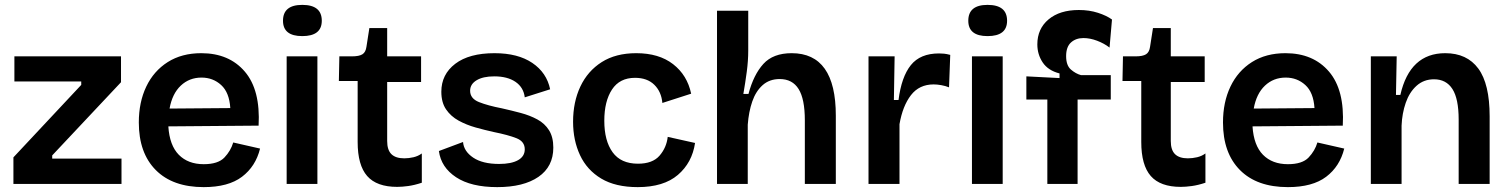

<svg xmlns="http://www.w3.org/2000/svg" viewBox="-20 -754 6189 787"><path d="M35 0V-109L313 -406V-420H39V-523H476V-417L194 -117V-104H478V0Z M815 13Q688 13 618.5 -57Q549 -127 549 -252Q549 -335 579.5 -399Q610 -463 667.5 -499.5Q725 -536 805 -536Q919 -536 983.5 -460.5Q1048 -385 1040 -239L670 -236Q675 -158 713 -119.5Q751 -81 815 -81Q874 -81 900 -108.5Q926 -136 936 -170L1046 -145Q1028 -72 972 -29.5Q916 13 815 13ZM806 -436Q756 -436 721 -403Q686 -370 675 -309L924 -311Q920 -375 886.5 -405.5Q853 -436 806 -436Z M1155 0V-523H1281V0ZM1219 -606Q1140 -606 1140 -669Q1140 -734 1219 -734Q1299 -734 1299 -669Q1299 -606 1219 -606Z M1608 12Q1524 12 1485 -32.5Q1446 -77 1446 -172V-422H1369L1371 -523H1423Q1452 -523 1465.5 -531.5Q1479 -540 1482 -562L1494 -639H1567V-523H1706V-418H1567V-176Q1567 -139 1584.5 -122Q1602 -105 1637 -105Q1656 -105 1675 -109.5Q1694 -114 1709 -125V-5Q1679 5 1653.5 8.5Q1628 12 1608 12Z M2018 13Q1911 13 1849.5 -27.5Q1788 -68 1779 -135L1878 -172Q1881 -134 1919.5 -108Q1958 -82 2026 -82Q2076 -82 2103.5 -97.5Q2131 -113 2131 -142Q2131 -174 2097 -187.5Q2063 -201 2003 -213Q1967 -221 1929.5 -231.5Q1892 -242 1860 -259.5Q1828 -277 1808.5 -305.5Q1789 -334 1789 -378Q1789 -449 1846 -492.5Q1903 -536 2007 -536Q2103 -536 2162 -496Q2221 -456 2235 -388L2131 -355Q2126 -396 2093 -418.5Q2060 -441 2006 -441Q1960 -441 1933.5 -425Q1907 -409 1907 -382Q1907 -350 1943.5 -335.5Q1980 -321 2037 -310Q2077 -301 2114.5 -291Q2152 -281 2182.5 -264.5Q2213 -248 2230.5 -220Q2248 -192 2248 -149Q2248 -71 2187 -29Q2126 13 2018 13Z M2594 13Q2503 13 2444.5 -22Q2386 -57 2357.5 -118Q2329 -179 2329 -255Q2329 -336 2359 -399.5Q2389 -463 2446.5 -499.5Q2504 -536 2588 -536Q2681 -536 2739 -491Q2797 -446 2813 -370L2695 -332Q2691 -378 2662 -406.5Q2633 -435 2583 -435Q2520 -435 2488.5 -387Q2457 -339 2457 -259Q2457 -177 2491 -130Q2525 -83 2595 -83Q2655 -83 2683.5 -116Q2712 -149 2717 -193L2829 -168Q2817 -87 2758.5 -37Q2700 13 2594 13Z M2919 0V-710H3047V-547Q3047 -505 3041 -460Q3035 -415 3027 -369H3048Q3069 -448 3109 -492Q3149 -536 3225 -536Q3406 -536 3406 -280V0H3279V-261Q3279 -348 3253.5 -389Q3228 -430 3176 -430Q3134 -430 3106 -405Q3078 -380 3063.5 -338Q3049 -296 3045 -243V0Z M3540 0V-523H3647L3644 -344H3663Q3675 -439 3713.5 -487Q3752 -535 3829 -535Q3839 -535 3849.5 -534Q3860 -533 3875 -529L3870 -396Q3855 -402 3838 -405Q3821 -408 3807 -408Q3748 -408 3714 -364Q3680 -320 3667 -245V0Z M3964 0V-523H4090V0ZM4028 -606Q3949 -606 3949 -669Q3949 -734 4028 -734Q4108 -734 4108 -669Q4108 -606 4028 -606Z M4273 0V-346H4187V-441L4323 -434V-453Q4276 -465 4254 -498Q4232 -531 4232 -572Q4232 -636 4278 -674.5Q4324 -713 4402 -713Q4445 -713 4480.5 -701.5Q4516 -690 4538 -674L4528 -559Q4506 -576 4477 -587Q4448 -598 4421 -598Q4390 -598 4370 -580Q4350 -562 4350 -524Q4350 -486 4369.5 -469Q4389 -452 4411 -446H4533V-346H4397V0Z M4820 12Q4736 12 4697 -32.5Q4658 -77 4658 -172V-422H4581L4583 -523H4635Q4664 -523 4677.5 -531.5Q4691 -540 4694 -562L4706 -639H4779V-523H4918V-418H4779V-176Q4779 -139 4796.5 -122Q4814 -105 4849 -105Q4868 -105 4887 -109.5Q4906 -114 4921 -125V-5Q4891 5 4865.5 8.5Q4840 12 4820 12Z M5259 13Q5132 13 5062.5 -57Q4993 -127 4993 -252Q4993 -335 5023.5 -399Q5054 -463 5111.5 -499.5Q5169 -536 5249 -536Q5363 -536 5427.5 -460.5Q5492 -385 5484 -239L5114 -236Q5119 -158 5157 -119.5Q5195 -81 5259 -81Q5318 -81 5344 -108.5Q5370 -136 5380 -170L5490 -145Q5472 -72 5416 -29.5Q5360 13 5259 13ZM5250 -436Q5200 -436 5165 -403Q5130 -370 5119 -309L5368 -311Q5364 -375 5330.5 -405.5Q5297 -436 5250 -436Z M5599 0V-523H5705L5702 -365H5720Q5759 -536 5904 -536Q5993 -536 6039.5 -473Q6086 -410 6086 -277V0H5959V-264Q5959 -349 5933.5 -389Q5908 -429 5858 -429Q5816 -429 5786.5 -402.5Q5757 -376 5742 -332.5Q5727 -289 5725 -239V0Z"/></svg>

Font: Bricolage Grotesque 12pt SemiBold
Style: Regular
Weight: 600
Designer: Mathieu Triay
Foundry: Atelier Triay
Version: Version 1.001; ttfautohint (v1.8.4.7-5d5b);gftools[0.9.33.de